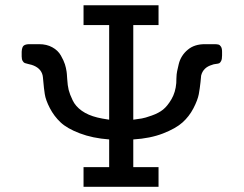

<svg xmlns="http://www.w3.org/2000/svg" viewBox="-20 -715 934 735"><path d="M63 -499Q63 -499 63 -517.1Q64 -535.2 71 -540.5Q78.1 -545.9 92.8 -545.9H129.9Q158.7 -545.9 180.4 -533.9Q202.1 -522 213.1 -502.4Q224.1 -482.9 228.5 -469Q232.9 -455.1 234.9 -440.9Q235.8 -437 237.3 -412.1Q238.8 -387.2 242.9 -370.6Q247.1 -354 258.1 -331.1Q269 -308.1 293 -291Q316.9 -273.9 353 -265.1Q368.2 -261.2 397.9 -256.8V-619.1H299.8V-694.8H586.9V-619.1H490.2V-256.8Q511.2 -259.8 522.7 -261.5Q534.2 -263.2 561 -272.7Q587.9 -282.2 604.5 -295.7Q621.1 -309.1 636.5 -335.4Q651.9 -361.8 654.8 -397Q654.8 -397.9 655.3 -415Q655.8 -432.1 658 -442.1Q660.2 -452.1 664.1 -469Q668 -485.8 677 -500Q686 -514.2 699.2 -524.9Q724.1 -545.9 764.2 -545.9H800.8Q810.5 -545.9 816.2 -544.4Q821.8 -543 825.9 -536.4Q830.1 -529.8 830.1 -517.1V-502.9Q830.1 -488.8 826.7 -481.9Q823.2 -475.1 819.6 -473.1Q815.9 -471.2 806.4 -470.2Q796.9 -469.2 792 -466.8Q757.8 -457 750 -425.8Q750 -424.8 747.6 -400.9Q745.1 -377 741 -354.5Q736.8 -332 720.5 -300.5Q704.1 -269 678.5 -246.1Q652.8 -223.1 604 -204.1Q555.2 -185.1 490.2 -181.2V-75.2H586.9V0H299.8V-75.2H397.9V-181.2Q334 -186 285.4 -204.6Q236.8 -223.1 211.9 -246.6Q187 -270 170.9 -301Q154.8 -332 151.4 -355Q147.9 -377.9 146 -401.4Q144 -424.8 143.1 -426.8Q136.2 -455.6 101.1 -466.8Q97.2 -467.8 88.1 -470Q79.1 -472.2 75 -473.6Q70.8 -475.1 66.9 -481.4Q63 -487.8 63 -499Z"/></svg>

Font: CMU Concrete
Style: Bold
Weight: 700
Version: Version 0.7.0